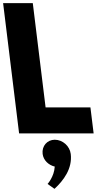

<svg xmlns="http://www.w3.org/2000/svg" viewBox="-61 -845 646 1216"><path d="M146.7 -825H-41.3L60 0H532L511.7 -165H227.7ZM285.9 40C335.9 40 380.8 80 387 130C398.4 223 340.7 299 284.1 351L240.3 320C240.3 320 281.8 275 285.8 210C246.7 201 213.9 170 209 130C202.8 80 237.9 40 285.9 40Z"/></svg>

Font: Hussar
Style: BdOpOblOne
Weight: 700
Foundry: Cannot Into Space Fonts
Version: Version 2.00